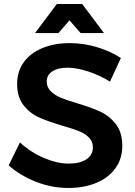

<svg xmlns="http://www.w3.org/2000/svg" viewBox="-20 -925 668 953"><path d="M316 -589Q268 -589 240 -571Q212 -553 212 -521Q212 -492 231.5 -472.5Q251 -453 280.5 -440.5Q310 -428 361 -413Q432 -392 477.5 -371Q523 -350 555 -309Q587 -268 587 -201Q587 -137 552.5 -89.5Q518 -42 457.5 -17Q397 8 319 8Q237 8 159 -22.5Q81 -53 23 -104L79 -218Q132 -169 198 -141Q264 -113 321 -113Q377 -113 409 -134.5Q441 -156 441 -193Q441 -223 421.5 -242.5Q402 -262 372 -274Q342 -286 290 -301Q219 -322 174 -342Q129 -362 97 -402.5Q65 -443 65 -509Q65 -570 97.5 -615.5Q130 -661 189.5 -686Q249 -711 327 -711Q395 -711 461.5 -691Q528 -671 580 -637L526 -520Q472 -553 415.5 -571Q359 -589 316 -589ZM496 -761H380L325 -824L270 -761H154L262 -905H388Z"/></svg>

Font: Montserrat Medium
Style: Regular
Weight: 500
Designer: Julieta Ulanovsky
Foundry: Julieta Ulanovsky
Version: Version 6.001